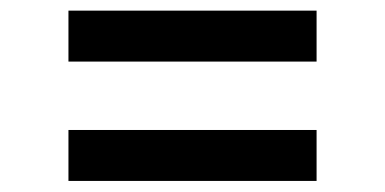

<svg xmlns="http://www.w3.org/2000/svg" viewBox="-20 -462 706 352"><path d="M105.5 -349.1H560.4V-442.5H105.5ZM105.5 -130.3H560.4V-223.7H105.5Z"/></svg>

Font: Margiela Sans Medium
Style: Regular
Weight: 500
Designer: Stefan Endress, Andreas Faust
Version: Version 1.100;FEAKit 1.0